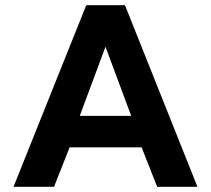

<svg xmlns="http://www.w3.org/2000/svg" viewBox="-20 -719 812 739"><path d="M312 -699H461L740 0H585L525 -152H248L188 0H32ZM485 -273 386 -539 287 -273Z"/></svg>

Font: Prompt SemiBold
Style: Regular
Weight: 600
Designer: Katatrad Team
Foundry: CadsonDemak
Version: Version 1.000